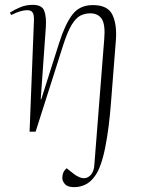

<svg xmlns="http://www.w3.org/2000/svg" viewBox="-20 -543 585 792"><path d="M286 229Q259 229 248 216.5Q237 204 237 191Q237 166 255 151L279 170Q317 201 341.5 188.5Q366 176 369 139L410 -382Q415 -441 400 -464.5Q385 -488 352 -488Q331 -488 312.5 -479Q294 -470 276.5 -442Q259 -414 241 -358L127 0H102L120 -458Q121 -482 114.5 -491.5Q108 -501 92 -501Q80 -501 64 -496.5Q48 -492 26 -481L21 -491Q41 -504 64.5 -513.5Q88 -523 115 -523Q153 -523 162.5 -498.5Q172 -474 169 -430L148 -133H150L224 -366Q248 -442 278 -482Q308 -522 363 -522Q425 -522 444 -481.5Q463 -441 458 -377L438 -122Q430 -13 413.5 68Q397 149 371 184Q353 209 331 219Q309 229 286 229Z"/></svg>

Font: Display Extralight
Style: Italic
Weight: 200
Italic angle: -2°
Designer: Latin by Veronika Burian and Jose Scaglione. Greek by Irene Vlachou. Cyrillic by Vera Evstafieva
Foundry: TypeTogether
Version: Version 3.002